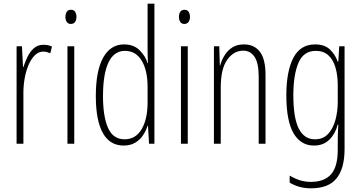

<svg xmlns="http://www.w3.org/2000/svg" viewBox="-20 -780 1959 1042"><path d="M216 -537Q226 -537 238.5 -535Q251 -533 262 -527L253 -491Q246 -494 236 -497Q226 -500 215 -500Q189 -500 169 -480Q149 -460 135 -427.5Q121 -395 114 -355.5Q107 -316 107 -278V0H70V-529H99L105 -416H107Q116 -444 129.5 -472Q143 -500 164 -518.5Q185 -537 216 -537Z M365 -727Q381 -727 388 -715.5Q395 -704 395 -689Q395 -671 387 -660.5Q379 -650 364 -650Q350 -650 342.5 -661Q335 -672 335 -688Q335 -704 342 -715.5Q349 -727 365 -727ZM383 -529V0H346V-529Z M651 10Q576 10 538 -58.5Q500 -127 500 -258Q500 -396 540 -467.5Q580 -539 653 -539Q706 -539 738 -507Q770 -475 781 -437H783Q782 -456 781.5 -473Q781 -490 781 -506V-760H818V0H789L783 -98H781Q773 -72 757 -47Q741 -22 714.5 -6Q688 10 651 10ZM656 -24Q716 -24 748.5 -78.5Q781 -133 781 -226V-307Q781 -398 749 -451Q717 -504 658 -504Q599 -504 569 -441.5Q539 -379 539 -258Q539 -147 566.5 -85.5Q594 -24 656 -24Z M981 -727Q997 -727 1004 -715.5Q1011 -704 1011 -689Q1011 -671 1003 -660.5Q995 -650 980 -650Q966 -650 958.5 -661Q951 -672 951 -688Q951 -704 958 -715.5Q965 -727 981 -727ZM999 -529V0H962V-529Z M1304 -539Q1360 -539 1390.5 -499Q1421 -459 1421 -373V0H1384V-362Q1384 -438 1361.5 -471.5Q1339 -505 1300 -505Q1248 -505 1213 -455.5Q1178 -406 1178 -305V0H1141V-529H1170L1173 -425H1175Q1183 -454 1199 -480Q1215 -506 1240.5 -522.5Q1266 -539 1304 -539Z M1690 -539Q1742 -539 1771 -511Q1800 -483 1813 -445H1816L1821 -529H1850V29Q1850 134 1806.5 188Q1763 242 1668 242Q1603 242 1552 211V173Q1581 190 1608 198.5Q1635 207 1668 207Q1740 207 1776.5 166Q1813 125 1813 33V-8Q1813 -30 1813.5 -52Q1814 -74 1816 -104H1813Q1800 -54 1767.5 -22Q1735 10 1684 10Q1612 10 1573 -57Q1534 -124 1534 -263Q1534 -393 1572 -466Q1610 -539 1690 -539ZM1694 -504Q1627 -504 1599.5 -438.5Q1572 -373 1572 -263Q1572 -140 1601.5 -82Q1631 -24 1689 -24Q1734 -24 1761 -53.5Q1788 -83 1800.5 -129.5Q1813 -176 1813 -226V-317Q1813 -370 1801 -412.5Q1789 -455 1762.5 -479.5Q1736 -504 1694 -504Z"/></svg>

Font: Noto Sans Arabic ExtCond ExtLt
Style: Regular
Weight: 200
Width: 2
Designer: Monotype Design Team, Nadine Chahine, Nizar Qandah and Khaled Hosny
Foundry: Monotype Imaging Inc.
Version: Version 2.012; ttfautohint (v1.8.4.7-5d5b)